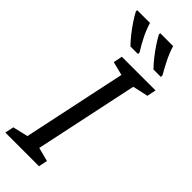

<svg xmlns="http://www.w3.org/2000/svg" viewBox="-323 -976 1008 1008"><g transform="rotate(45 180.5 -472.0)"><path d="M-20 0 -10 -49 75 -69 197 -645 121 -664 131 -714H381L371 -664L285 -645L163 -69L240 -49L230 0ZM296 -784Q277 -803 255.5 -830Q234 -857 215.5 -885Q197 -913 186 -934V-944H282Q293 -907 312 -868.5Q331 -830 351 -796V-784ZM125 -784Q106 -803 84.5 -830Q63 -857 44.5 -885Q26 -913 15 -934V-944H110Q121 -907 140 -868.5Q159 -830 181 -796V-784Z"/></g></svg>

Font: Noto Sans IKEA
Style: Italic
Weight: 400
Italic angle: -12°
Designer: Monotype Design Team
Foundry: Monotype Imaging Inc.
Version: Version 2.001